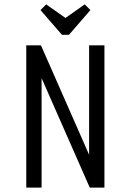

<svg xmlns="http://www.w3.org/2000/svg" viewBox="-20 -857 597 877"><path d="M100 0V-650H167L387 -150V-650H457V0H390L170 -500V0ZM367 -837 393 -811 295 -698H263L165 -811L191 -837L279 -775Z"/></svg>

Font: Unica One
Style: Regular
Weight: 400
Designer: Eduardo Rodriguez Tunni
Foundry: Eduardo Rodriguez Tunni
Version: Version 2.000; ttfautohint (v1.8.4.7-5d5b);gftools[0.9.23]